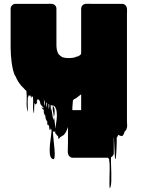

<svg xmlns="http://www.w3.org/2000/svg" viewBox="-20 -721 777 1048"><path d="M670 -15Q670 -14 669 -13Q667 -9 665 -7Q665 -7 664.5 -6.5Q664 -6 663 -6Q661 -4 661 -4Q658 2 656.5 8Q655 14 650 19Q646 23 642 21.5Q638 20 634 19Q630 17 630 17Q626 15 626 15Q624 17 622 23Q619 28 617 31Q617 45 617 59Q617 73 616 87Q615 101 614.5 115Q614 129 612 143Q612 144 610.5 145.5Q609 147 608 145Q608 153 608 150Q608 147 607.5 141Q607 135 607 135Q606 117 604.5 87Q603 57 602 32L601 31V111Q601 113 601 116Q601 119 600 122Q599 123 596 129L595 130Q595 131 592.5 132.5Q590 134 591 134L590 135Q590 135 589.5 135Q589 135 589 136Q588 136 587.5 136.5Q587 137 587 137Q586 137 586 137.5Q586 138 586 138Q585 150 586 172.5Q587 195 587.5 220.5Q588 246 587.5 268.5Q587 291 582 302Q579 313 578 299Q577 285 577.5 259.5Q578 234 578.5 208.5Q579 183 578 172V167Q577 166 577 164Q575 153 576 152.5Q577 152 577 151Q577 150 570 140H377Q374 140 372 139Q369 139 365 137Q360 134 356 129Q353 125 351 116Q350 112 350 108.5Q350 105 350 101Q351 79 351 56.5Q351 34 351 12V-28Q346 -13 341 -3Q339 1 337 4.5Q335 8 332 11Q327 18 321 20L313 25Q307 29 305 32Q304 33 303 35.5Q302 38 300 37Q298 34 298 29.5Q298 25 296 21Q296 20 294.5 20Q293 20 292 19Q288 16 288.5 14.5Q289 13 285 9Q284 8 282.5 7Q281 6 281 5V-8Q279 1 273 -2Q270 -4 269 -5Q269 10 272 38Q275 66 277.5 93Q280 120 278 136.5Q276 153 265 146Q254 138 252 117Q250 96 252.5 69.5Q255 43 258.5 20Q262 -3 261 -15Q260 -15 258.5 -16Q257 -17 258 -17Q256 -21 256 -21Q256 -17 255.5 -13Q255 -9 253 -11Q249 -13 249 -22Q249 -31 245 -38Q245 -39 244.5 -39.5Q244 -40 244 -41Q243 -38 241 -39Q237 -41 238 -48Q239 -55 237 -60L234 -63Q234 -64 233.5 -64Q233 -64 233 -65Q227 -76 228 -89Q224 -92 222 -98Q220 -102 220 -104Q219 -106 219 -108V-121Q218 -121 217 -122Q216 -123 212 -127Q208 -131 208 -132Q206 -136 210 -134Q214 -132 217 -130Q218 -130 218 -132Q217 -133 215.5 -135.5Q214 -138 209 -142Q201 -150 199 -159V-164Q197 -167 195 -173Q189 -179 186 -180Q179 -167 180.5 -166Q182 -165 183.5 -165Q185 -165 178 -154Q176 -150 173 -151Q172 -152 170.5 -155.5Q169 -159 168 -157Q167 -149 166.5 -133Q166 -117 166 -107.5Q166 -98 164 -106Q159 -126 160.5 -148Q162 -170 160 -191L155 -196Q155 -185 153 -186Q152 -188 150.5 -196Q149 -204 148 -205Q148 -204 148 -198.5Q148 -193 146 -194Q142 -197 140.5 -199.5Q139 -202 137 -203L136 -196Q135 -195 134 -193.5Q133 -192 132 -190Q131 -181 131 -165.5Q131 -150 131.5 -136Q132 -122 131.5 -115Q131 -108 129 -117Q124 -140 125.5 -169Q127 -198 124 -225L121 -228Q120 -228 119.5 -228.5Q119 -229 119 -229Q112 -236 109 -240L97 -252Q77 -275 65 -304Q57 -315 51.5 -337.5Q46 -360 43 -385Q41 -402 39.5 -421.5Q38 -441 38 -461V-673Q38 -684 46 -692Q54 -700 65 -700H241Q246 -700 251.5 -700.5Q257 -701 262 -700Q266 -700 272 -698Q276 -696 277 -695Q281 -692 284 -688Q286 -685 287 -681.5Q288 -678 288 -673V-475Q288 -462 290.5 -449Q293 -436 300 -425Q305 -420 310 -416Q315 -412 320 -409L332 -406Q337 -405 343 -404.5Q349 -404 355 -404Q361 -404 367 -404.5Q373 -405 380 -406Q386 -408 389 -408Q392 -410 395.5 -411Q399 -412 403 -413Q404 -413 405 -413.5Q406 -414 407 -414Q415 -418 421 -424Q423 -428 423 -432V-674Q423 -677 424 -679Q424 -682 426 -686Q427 -690 431 -692Q434 -697 440 -698Q444 -700 449 -700Q457 -701 464.5 -700.5Q472 -700 479 -700H646Q655 -700 662 -695Q664 -694 664.5 -693Q665 -692 666 -691Q671 -686 673 -675Q674 -668 673.5 -660Q673 -652 673 -645V-120Q674 -119 673 -118V-59Q673 -42 674 -35.5Q675 -29 670 -15ZM375 -134Q375 -131 375 -127Q375 -123 375 -120Q377 -120 379 -120H423V-206Q416 -202 416.5 -201.5Q417 -201 412 -198Q407 -194 402 -190Q397 -186 392 -183L385 -180L378 -173Q377 -163 376.5 -153.5Q376 -144 375 -134ZM224 -149Q225 -154 225 -158Q225 -162 225 -166Q217 -182 217 -181.5Q217 -181 219.5 -174.5Q222 -168 221 -166V-160Q221 -156 221.5 -151Q222 -146 223 -141Q223 -143 223.5 -145Q224 -147 224 -149ZM233 -161V-154Q233 -150 233 -144Q233 -138 234 -133Q236 -141 236.5 -146.5Q237 -152 237 -156V-159Q235 -161 233 -161ZM245 -153V-140Q245 -136 245.5 -132.5Q246 -129 247 -125Q247 -129 247.5 -133Q248 -137 249 -141V-146Q249 -151 248 -152Q248 -153 245 -153ZM283 -23 289 -68Q290 -77 290.5 -86Q291 -95 290 -104Q289 -112 288 -119Q287 -126 283 -132Q282 -137 279 -139.5Q276 -142 273 -144H270Q270 -143 269.5 -143Q269 -143 269 -143Q269 -143 267 -145Q267 -145 266.5 -145.5Q266 -146 265 -146Q263 -147 261 -145V-146Q259 -149 257 -147V-135Q257 -131 257.5 -127Q258 -123 259 -118Q259 -121 259.5 -123.5Q260 -126 260 -130V-131Q262 -115 266 -93Q267 -90 267 -87Q267 -84 268 -81L271 -65Q273 -75 275 -82Q277 -65 279.5 -48Q282 -31 282 -19Q282 -20 282.5 -21Q283 -22 283 -23ZM261 -138Q261 -134 260 -132V-133Q260 -135 260 -138.5Q260 -142 261 -144ZM269 -143Q275 -137 277 -128Q279 -119 278 -108Q278 -101 277 -94.5Q276 -88 274 -82Q273 -90 272 -99Q271 -108 269 -116Q268 -120 267.5 -125.5Q267 -131 268 -138Q268 -142 269 -143Z"/></svg>

Font: Rubik Wet Paint
Style: Regular
Weight: 400
Designer: Hubert and Fischer, NaN
Foundry: Hubert and Fischer, NaN
Version: Version 2.200